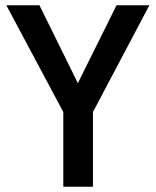

<svg xmlns="http://www.w3.org/2000/svg" viewBox="-20 -705 589 725"><path d="M331 0H219V-282L4 -685H129L274 -391L420 -685H544L331 -282Z"/></svg>

Font: TitilliumWebSemiBold
Style: Bold
Weight: 600
Version: Version 1.001;PS 57.000;hotconv 1.0.70;makeotf.lib2.5.55311